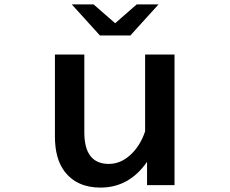

<svg xmlns="http://www.w3.org/2000/svg" viewBox="-20 -811 1040 867"><path d="M431.2 -650.9 304.2 -791H402.8L500 -706.1L597.2 -791H695.8L568.8 -650.9ZM228 -564.9H360.8V-212.9Q360.8 -70.8 471.7 -70.8Q531.2 -70.8 580.1 -122.6Q615.7 -160.2 635.3 -217.8V-564.9H768.1V24.9H644V-80.1Q563 36.1 433.6 36.1Q326.7 36.1 271 -37.6Q228 -94.7 228 -194.8Z"/></svg>

Font: BIZ UDGothic
Style: Bold
Weight: 700
Monospace: yes
Designer: TypeBank Co., Ltd.
Foundry: Morisawa Inc.
Version: Version 1.05